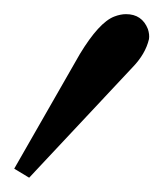

<svg xmlns="http://www.w3.org/2000/svg" viewBox="-21 -119 233 270"><path d="M156.2 -99.1Q178.7 -99.1 187 -78.1Q189.5 -70.3 188.5 -64Q183.6 -43 165 -23.9L20 130.9L-1 118.2L91.3 -43Q118.2 -87.4 139.6 -95.7Q148.4 -99.1 156.2 -99.1Z"/></svg>

Font: Linux Biolinum Slanted O
Style: Slanted
Weight: 400
Designer: Philipp H. Poll
Foundry: Philipp H. Poll
Version: Version 1.0.4